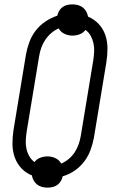

<svg xmlns="http://www.w3.org/2000/svg" viewBox="-20 -807 540 879"><path d="M197 52Q184 52 171.5 48.5Q159 45 149.5 37.5Q140 30 134 19Q128 8 126 -4Q98 -15 77.5 -37Q57 -59 47 -88Q37 -117 37 -149Q37 -181 42 -213L99 -558Q104 -586 114.5 -614.5Q125 -643 143.5 -667Q162 -691 188 -708.5Q214 -726 242 -735Q245 -747 251 -757.5Q257 -768 267 -775Q277 -782 289 -784.5Q301 -787 312 -787Q325 -787 337.5 -783.5Q350 -780 359.5 -772.5Q369 -765 375 -754Q381 -743 383 -731Q411 -719 431.5 -697.5Q452 -676 462 -647Q472 -618 472 -586Q472 -554 467 -522L410 -177Q405 -149 394.5 -120.5Q384 -92 366 -68Q348 -44 322 -26Q296 -8 267 0Q265 11 258.5 22Q252 33 242 40Q232 47 220 49.5Q208 52 197 52ZM260 -58Q279 -66 295.5 -80Q312 -94 323 -111.5Q334 -129 340.5 -148Q347 -167 350 -186L407 -531Q410 -551 411 -570.5Q412 -590 408 -608.5Q404 -627 395 -643.5Q386 -660 371 -670Q361 -656 344.5 -650Q328 -644 312 -644Q292 -644 274.5 -652.5Q257 -661 249 -677Q230 -669 214 -655Q198 -641 186.5 -623.5Q175 -606 168.5 -587Q162 -568 159 -549L102 -204Q99 -184 98 -164.5Q97 -145 101 -126.5Q105 -108 114 -92Q123 -76 138 -65Q148 -79 164.5 -85Q181 -91 197 -91Q217 -91 234.5 -82.5Q252 -74 260 -58Z"/></svg>

Font: Iosevka Slab Light Oblique
Style: Regular
Weight: 300
Italic angle: -9°
Monospace: yes
Designer: Belleve Invis
Foundry: Belleve Invis
Version: Version 11.1.1; ttfautohint (v1.8.3)